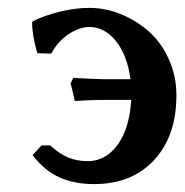

<svg xmlns="http://www.w3.org/2000/svg" viewBox="-20 -460 471 490"><path d="M208 -439.9Q249 -439.9 288.6 -423.8Q328.1 -407.7 359.9 -379.6Q391.6 -351.6 410.9 -308.8Q430.2 -266.1 430.2 -216.8Q430.2 -112.8 373.3 -51.5Q316.4 9.8 220.2 9.8Q169.9 9.8 131.8 -7.3Q93.8 -24.4 63 -64L85.9 -88.9H107.9Q134.3 -65.4 156 -57.1Q177.7 -48.8 204.1 -48.8Q249.5 -48.8 280 -90.3Q310.5 -131.8 314.9 -205.1H254.9Q210.4 -205.1 170.9 -202.1Q166.5 -222.7 160.2 -247.1L167 -261.2Q230 -257.8 247.1 -257.8H313Q304.7 -319.8 275.6 -355.5Q246.6 -391.1 208 -391.1Q183.1 -391.1 155.8 -373.3Q128.4 -355.5 110.8 -323.2L75.2 -324.2Q62 -370.1 62 -402.8L64 -405.8Q91.8 -419.9 131.6 -429.9Q171.4 -439.9 208 -439.9Z"/></svg>

Font: Linear Smooth
Style: Bold
Weight: 700
Designer: Philipp H. Poll, Flanker
Foundry: Philipp H. Poll, reworked by Flanker
Version: Version 1.061 | FøM Fix